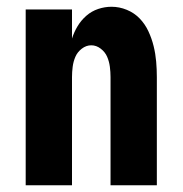

<svg xmlns="http://www.w3.org/2000/svg" viewBox="-20 -548 540 568"><path d="M56 0V-520H193V-434Q199 -453 209.5 -470.5Q220 -488 235.5 -501.5Q251 -515 270.5 -521.5Q290 -528 310 -528Q333 -528 355 -519Q377 -510 393 -493.5Q409 -477 419 -455.5Q429 -434 434.5 -411.5Q440 -389 442 -366Q444 -343 444 -320V0H307V-320Q307 -335 305 -350.5Q303 -366 297 -380Q291 -394 278 -404Q265 -414 250 -414Q235 -414 222 -404Q209 -394 203 -380Q197 -366 195 -350.5Q193 -335 193 -320V0Z"/></svg>

Font: Iosevka Heavy
Style: Regular
Weight: 900
Monospace: yes
Designer: Belleve Invis
Foundry: Belleve Invis
Version: Version 32.5.0; ttfautohint (v1.8.4)